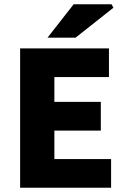

<svg xmlns="http://www.w3.org/2000/svg" viewBox="-20 -877 592 897"><path d="M74 0V-651H489V-517H234V-401H451V-267H234V-134H499V0ZM202 -701 324 -857H501L510 -841L333 -701Z"/></svg>

Font: Source Sans 3 ExtraLight ExtraBold
Style: Regular
Weight: 800
Version: Version 3.052;hotconv 1.1.0;makeotfexe 2.6.0